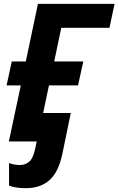

<svg xmlns="http://www.w3.org/2000/svg" viewBox="-20 -734 614 996"><path d="M25.9 0 87.9 -291H14.2L41 -415H113.8L176.8 -713.9H574.2L547.9 -589.8H297.9L261.2 -415H412.1L384.8 -291H233.9L172.9 0ZM112.8 242.2Q62.5 242.2 26.9 229V111.8Q54.7 122.1 83 122.1Q110.4 122.1 130.9 105.2Q151.4 88.4 162.1 39.1L202.1 -147.9H347.2L304.2 61Q284.7 156.7 237.8 199.5Q190.9 242.2 112.8 242.2Z"/></svg>

Font: Open Sans
Style: Bold Italic
Weight: 700
Italic angle: -12°
Designer: Monotype Design Team
Foundry: Monotype Imaging Inc.
Version: Version 3.003; ttfautohint (v1.8.4)